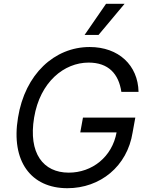

<svg xmlns="http://www.w3.org/2000/svg" viewBox="-20 -986 783 1016"><path d="M622.2 -500H713.1C710.2 -640.6 608 -737.2 454.5 -737.2C268.5 -737.2 112.2 -593.8 75.3 -363.6C36.9 -133.5 143.5 9.9 336.6 9.9C509.9 9.9 653.4 -105.1 681.8 -285.5L696 -363.6H419L404.8 -285.5H596.9C573.5 -155.2 467 -72.4 343.8 -72.4C208.8 -72.4 129.3 -174.7 160.5 -363.6C191.8 -552.6 319.6 -654.8 448.9 -654.8C554 -654.8 608 -595.2 622.2 -500ZM427.6 -801.1H501.4L639.2 -965.9H541.2Z"/></svg>

Font: Margiela Sans
Style: Italic
Weight: 400
Italic angle: -9.39999°
Designer: Stefan Endress, Andreas Faust
Version: Version 1.100;FEAKit 1.0